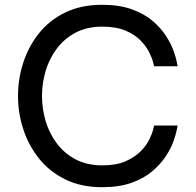

<svg xmlns="http://www.w3.org/2000/svg" viewBox="-20 -770 815 800"><path d="M405 10Q318 10 252 -22.5Q186 -55 142.5 -109.5Q99 -164 77 -231.5Q55 -299 55 -370Q55 -441 77 -509Q99 -577 142.5 -631.5Q186 -686 252 -718Q318 -750 405 -750Q477 -750 528.5 -731.5Q580 -713 614.5 -684Q649 -655 670.5 -622Q692 -589 702.5 -560Q713 -531 716.5 -512.5Q720 -494 720 -494H622Q622 -494 618 -510.5Q614 -527 602 -551.5Q590 -576 566 -601Q542 -626 503 -642.5Q464 -659 406 -659Q343 -659 296 -634.5Q249 -610 217.5 -568.5Q186 -527 170.5 -475.5Q155 -424 155 -370Q155 -316 170.5 -264.5Q186 -213 217.5 -171.5Q249 -130 296 -105.5Q343 -81 406 -81Q464 -81 503 -98Q542 -115 566 -139.5Q590 -164 602 -188.5Q614 -213 618 -230Q622 -247 622 -247H720Q720 -247 716.5 -228.5Q713 -210 702.5 -180.5Q692 -151 670.5 -118.5Q649 -86 614.5 -56.5Q580 -27 528.5 -8.5Q477 10 405 10Z"/></svg>

Font: Be Vietnam Pro Variable Thin
Style: Regular
Weight: 100
Designer: Lam Bao, Tony Le, Vietanh Nguyen
Foundry: Yellow Type Foundry
Version: Version 1.002